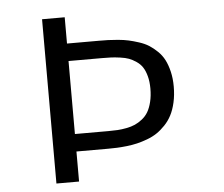

<svg xmlns="http://www.w3.org/2000/svg" viewBox="-51 -757 951 815"><g transform="rotate(-5 425.0 -350.0)"><path d="M389.5 -588Q412 -588 428.5 -587.5Q445 -587 470.5 -584.8Q496 -582.5 515.2 -578.2Q534.5 -574 558.5 -566.2Q582.5 -558.5 600 -547.5Q617.5 -536.5 635.2 -519.5Q653 -502.5 664 -481.2Q675 -460 682 -430.8Q689 -401.5 689 -367Q689 -330.5 682 -299.5Q675 -268.5 663.2 -245.8Q651.5 -223 634 -204.8Q616.5 -186.5 598.2 -174.2Q580 -162 556.5 -153.2Q533 -144.5 513 -139.8Q493 -135 468.5 -132.2Q444 -129.5 427 -128.8Q410 -128 389.5 -128H253.5V0H157V-700H253.5V-588ZM396.5 -202.5Q418.5 -202.5 435.5 -203.5Q452.5 -204.5 473.5 -208.5Q494.5 -212.5 510.2 -219.5Q526 -226.5 541.5 -238.8Q557 -251 567 -268Q577 -285 583.2 -310.2Q589.5 -335.5 589.5 -367Q589.5 -396.5 583.2 -419.8Q577 -443 567.2 -458Q557.5 -473 541.2 -484Q525 -495 510.2 -500.5Q495.5 -506 473.5 -509Q451.5 -512 435.8 -512.8Q420 -513.5 396.5 -513.5H253.5V-202.5Z"/></g></svg>

Font: League Mono Wide
Style: Regular
Weight: 400
Width: 8
Designer: Tyler Finck
Foundry: The League of Moveable Type / Tyler Finck
Version: Version 2.210